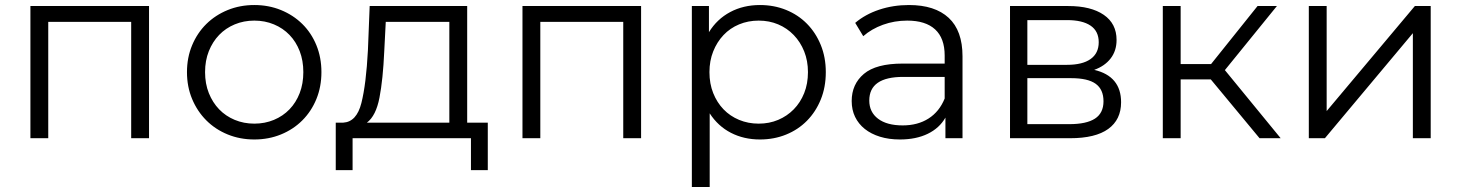

<svg xmlns="http://www.w3.org/2000/svg" viewBox="-20 -550 5815 764"><path d="M573 -526V0H502V-463H172V0H101V-526Z M724 -263Q724 -321 744.5 -370Q765 -419 801 -454.5Q837 -490 886 -510Q935 -530 992 -530Q1049 -530 1098 -510Q1147 -490 1183 -454.5Q1219 -419 1239 -370Q1259 -321 1259 -263Q1259 -205 1239 -156Q1219 -107 1183 -71Q1147 -35 1098 -15Q1049 5 992 5Q935 5 886 -15Q837 -35 801 -71Q765 -107 744.5 -156Q724 -205 724 -263ZM1187 -263Q1187 -309 1172.5 -346.5Q1158 -384 1132 -411Q1106 -438 1070 -453Q1034 -468 992 -468Q950 -468 914 -453Q878 -438 852 -411Q826 -384 811 -346.5Q796 -309 796 -263Q796 -217 811 -179.5Q826 -142 852 -115Q878 -88 914 -73Q950 -58 992 -58Q1034 -58 1070 -73Q1106 -88 1132 -115Q1158 -142 1172.5 -179.5Q1187 -217 1187 -263Z M1921 -62V127H1854V0H1383V127H1316V-62H1346Q1399 -65 1418 -140Q1437 -215 1444 -350L1451 -526H1839V-62ZM1440 -62H1768V-463H1515L1509 -346Q1504 -234 1490 -161.5Q1476 -89 1440 -62Z M2531 -526V0H2460V-463H2130V0H2059V-526Z M3266 -263Q3266 -203 3246 -154Q3226 -105 3191 -69.5Q3156 -34 3108 -14.5Q3060 5 3004 5Q2940 5 2888.5 -21.5Q2837 -48 2804 -99V194H2733V-526H2801V-422Q2833 -474 2885.5 -502Q2938 -530 3004 -530Q3060 -530 3108 -510.5Q3156 -491 3191 -455.5Q3226 -420 3246 -371Q3266 -322 3266 -263ZM3195 -263Q3195 -308 3180 -345.5Q3165 -383 3138.5 -410.5Q3112 -438 3076.5 -453Q3041 -468 2999 -468Q2957 -468 2921 -453Q2885 -438 2859 -410.5Q2833 -383 2818 -345.5Q2803 -308 2803 -263Q2803 -217 2818 -179.5Q2833 -142 2859 -115Q2885 -88 2921 -73Q2957 -58 2999 -58Q3041 -58 3076.5 -73Q3112 -88 3138.5 -115Q3165 -142 3180 -179.5Q3195 -217 3195 -263Z M3810 -326V0H3742V-82Q3718 -40 3671.5 -17.5Q3625 5 3561 5Q3517 5 3481.5 -6Q3446 -17 3421 -37Q3396 -57 3382.5 -85Q3369 -113 3369 -148Q3369 -215 3417.5 -256Q3466 -297 3572 -297H3739V-329Q3739 -398 3701 -433Q3663 -468 3590 -468Q3539 -468 3493.5 -451.5Q3448 -435 3415 -406L3383 -459Q3423 -493 3478.5 -511.5Q3534 -530 3597 -530Q3700 -530 3755 -479Q3810 -428 3810 -326ZM3739 -158V-244H3574Q3439 -244 3439 -150Q3439 -104 3474 -77.5Q3509 -51 3572 -51Q3632 -51 3675 -78.5Q3718 -106 3739 -158Z M4441 -143Q4441 -74 4390 -37Q4339 0 4238 0H3999V-526H4231Q4321 -526 4372 -491Q4423 -456 4423 -391Q4423 -348 4399.5 -317.5Q4376 -287 4334 -272Q4441 -247 4441 -143ZM4068 -292H4226Q4287 -292 4319.5 -315Q4352 -338 4352 -382Q4352 -426 4319.5 -448Q4287 -470 4226 -470H4068ZM4371 -147Q4371 -194 4340 -216.5Q4309 -239 4242 -239H4068V-56H4235Q4303 -56 4337 -78Q4371 -100 4371 -147Z M4798 -234H4678V0H4607V-526H4678V-295H4799L4984 -526H5061L4854 -271L5076 0H4992Z M5188 -526H5259V-108L5610 -526H5673V0H5602V-418L5252 0H5188Z"/></svg>

Font: CMG Sans
Style: Regular
Weight: 400
Designer: Julieta Ulanovsky
Foundry: Julieta Ulanovsky
Version: Version 7.200